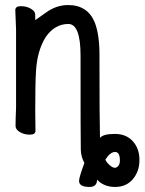

<svg xmlns="http://www.w3.org/2000/svg" viewBox="-20 -511 567 753"><path d="M331.1 222.2Q290 222.2 290 198.2Q290 185.1 311 127.9Q297.9 105 296.9 76.9Q295.9 48.8 295.9 -293Q295.9 -417 248 -417Q195.8 -417 160.2 -367.2Q125 -312 121.1 -229Q118.2 -184.1 118.2 -79.1L119.1 2Q119.1 17.1 97.2 17.1Q75.2 17.1 58.1 7.1Q41 -2.9 41 -17.1Q41 -43.9 43 -87.9V-395Q40 -458 40 -471.2Q40 -486.8 62 -486.8Q84 -486.8 101.1 -476.8Q118.2 -466.8 118.2 -453.1V-432.1L159.2 -460.9Q200.2 -491.2 247.1 -491.2Q324.2 -491.2 352.1 -421.9Q370.1 -374 370.1 -296.9Q370.1 -37.1 372.1 29.8Q384.8 14.2 430.2 14.2Q475.1 14.2 501 43Q526.9 71.8 526.9 116.5Q526.9 161.1 501 191.7Q475.1 222.2 431.2 222.2Q387.2 222.2 359.9 192.9L360.8 191.9V192.9Q360.8 222.2 331.1 222.2ZM450.2 118.2Q450.2 85 431.2 85Q412.1 85 393.1 115.2Q397.9 126 409.9 136.5Q421.9 147 429.9 147Q438 147 444.1 139.4Q450.2 131.8 450.2 118.2Z"/></svg>

Font: LXGW WenKai Mono GB Screen
Style: Regular
Weight: 400
Monospace: yes
Designer: LXGW / Fontworks Inc.
Foundry: LXGW / Fontworks Inc.
Version: Version 1.510;January 18,2025